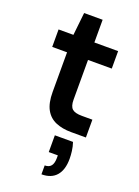

<svg xmlns="http://www.w3.org/2000/svg" viewBox="-166 -696 747 1033"><g transform="rotate(20 207.5 -179.0)"><path d="M282 0Q232 0 194 -16Q156 -32 135.5 -69Q115 -106 115 -169V-396H30V-496H115L129 -626H235V-496H371V-396H235V-169Q235 -131 251 -116.5Q267 -102 307 -102H367V0ZM210 268V217Q235 217 246.5 202Q258 187 258 157V142H206V46H310Q318 70 321 94Q324 118 324 138Q324 201 295 234.5Q266 268 210 268Z"/></g></svg>

Font: DM Sans 24pt SemiBold
Style: Regular
Weight: 600
Designer: Colophon Foundry, Jonny Pinhorn
Foundry: Colophon Foundry
Version: Version 4.004;gftools[0.9.30]